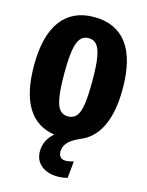

<svg xmlns="http://www.w3.org/2000/svg" viewBox="-139 -797 861 1128"><g transform="rotate(15 291.5 -232.5)"><path d="M396 0Q342 24 322.5 48.5Q303 73 303 100Q303 123 314 134.5Q325 146 345 146Q365 146 394 138L384 240Q355 248 324 248Q263 248 224.5 217Q186 186 186 130Q186 63 242 15Q22 -19 22 -348Q22 -528 91 -620.5Q160 -713 291 -713Q423 -713 492 -622Q561 -531 561 -348Q561 -207 519 -119.5Q477 -32 396 0ZM206 -348Q206 -257 214.5 -205Q223 -153 241.5 -131Q260 -109 291 -109Q324 -109 342.5 -131Q361 -153 369 -204.5Q377 -256 377 -348Q377 -437 368.5 -488.5Q360 -540 341.5 -562.5Q323 -585 291 -585Q260 -585 241.5 -562.5Q223 -540 214.5 -488.5Q206 -437 206 -348Z"/></g></svg>

Font: Fira Sans Extra Condensed ExtraBold
Style: Regular
Weight: 800
Width: 1
Designer: Carrois Corporate & Edenspiekermann AG
Foundry: Carrois Corporate GbR & Edenspiekermann AG
Version: Version 4.203